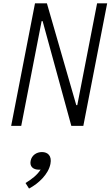

<svg xmlns="http://www.w3.org/2000/svg" viewBox="-20 -750 660 1144"><path d="M405 0H476.5L618.5 -730H558.5L440.5 -123.5H434.5L259.5 -730H188.5L46.5 0H106.5L228 -624H234ZM212 261C215 261 218.5 261 222 260.5C201.5 293 169.5 317.5 132 340.5L153 373.5C210.5 343 268.5 288 280.5 226.5C290 178 264.5 156 230 156C198.5 156 169 174.5 162.5 208.5C156 241 176 261 212 261Z"/></svg>

Font: Monaspace Neon ExtraLight
Style: Italic
Weight: 200
Italic angle: -11°
Designer: Riley Cran & the Lettermatic Team
Foundry: Lettermatic
Version: Version 1.200 (Monaspace Neon)